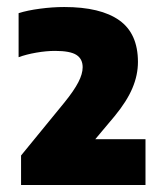

<svg xmlns="http://www.w3.org/2000/svg" viewBox="-20 -459 470 547"><path d="M394.5 -62.5V68H40V-16L163.5 -167Q191 -201 203.2 -224.8Q215.5 -248.5 215.5 -267.5Q215.5 -291 197.8 -302.5Q180 -314 137 -314Q112 -314 83.2 -309Q54.5 -304 33 -296V-421.5Q58 -429.5 93.8 -434.2Q129.5 -439 163 -439Q266.5 -439 319.8 -401.2Q373 -363.5 373 -282.5Q373 -245 357.2 -207.8Q341.5 -170.5 306.5 -128L251.5 -62.5Z"/></svg>

Font: Encode Sans SemiCondensed Black
Style: Regular
Weight: 900
Width: 4
Designer: Multiple Designers
Foundry: Impallari Type
Version: Version 2.000